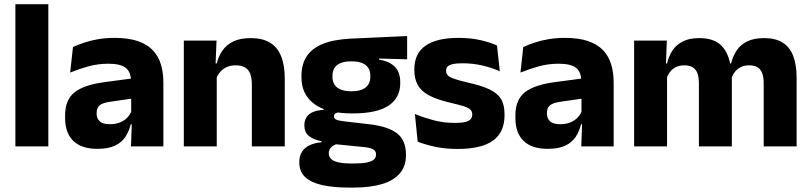

<svg xmlns="http://www.w3.org/2000/svg" viewBox="-20 -680 3768 892"><path d="M204.5 0H51.5V-660.5H204.5Z M739 0H588.5L593 -123L589.5 -130.5V-284L588.5 -304Q588.5 -345 564.5 -364.5Q540.5 -384 484 -384Q434.5 -384 390 -371.5Q345.5 -359 306 -343L319 -461.5Q342.5 -472.5 371.8 -482.2Q401 -492 436.5 -498Q472 -504 512.5 -504Q577 -504 620.5 -489Q664 -474 690 -446.5Q716 -419 727.5 -380.8Q739 -342.5 739 -296.5ZM432 11.5Q358.5 11.5 320.5 -25.5Q282.5 -62.5 282.5 -131V-144.5Q282.5 -217 327.2 -251.8Q372 -286.5 469.5 -299L601.5 -316.5L610.5 -224.5L493.5 -207.5Q458 -203 443.5 -191Q429 -179 429 -155.5V-152Q429 -129.5 443.5 -116.2Q458 -103 490 -103Q518 -103 538.2 -111.5Q558.5 -120 571.5 -133.8Q584.5 -147.5 591 -164.5L612.5 -102.5H587.5Q579.5 -70.5 562.8 -44.5Q546 -18.5 514.5 -3.5Q483 11.5 432 11.5Z M1303 0H1150V-289Q1150 -316 1143 -335.8Q1136 -355.5 1119.5 -366Q1103 -376.5 1074.5 -376.5Q1051 -376.5 1033 -368.2Q1015 -360 1002.8 -345.8Q990.5 -331.5 984.5 -313.5L961 -385H987Q995 -418.5 1013.2 -445Q1031.5 -471.5 1063.5 -487.2Q1095.5 -503 1144.5 -503Q1199.5 -503 1234.5 -481.8Q1269.5 -460.5 1286.2 -418.5Q1303 -376.5 1303 -313.5ZM987 0H834V-491.5H986L981 -368.5L987 -354Z M1618 -153Q1499.5 -153 1440 -197Q1380.5 -241 1380.5 -320.5V-327Q1380.5 -381 1404.8 -418.2Q1429 -455.5 1479.5 -476Q1530 -496.5 1609 -500.5L1871.5 -512.5V-404.5L1741 -408V-403Q1774.5 -397.5 1796.2 -384.2Q1818 -371 1828.8 -349.8Q1839.5 -328.5 1839.5 -297.5V-294Q1839.5 -225.5 1785.2 -189.2Q1731 -153 1618 -153ZM1610.5 79.5H1625.5Q1661.5 79.5 1683.8 75Q1706 70.5 1716.5 61.5Q1727 52.5 1727 39V38Q1727 20.5 1712.2 13Q1697.5 5.5 1668 3L1523 -11.5L1556.5 -13.5Q1541.5 -11 1530.8 -5Q1520 1 1513.8 10Q1507.5 19 1507.5 32V33Q1507.5 48 1518.5 58.5Q1529.5 69 1552.2 74.2Q1575 79.5 1610.5 79.5ZM1622 191.5H1603Q1529 191.5 1476.8 179.8Q1424.5 168 1397.5 142.5Q1370.5 117 1370.5 75V73Q1370.5 44.5 1383 25Q1395.5 5.5 1419 -5.5Q1442.5 -16.5 1474 -19V-24Q1435.5 -31 1414.8 -48.5Q1394 -66 1394 -97.5V-98Q1394 -120.5 1404.2 -136Q1414.5 -151.5 1434.5 -159.8Q1454.5 -168 1483.5 -169.5V-186L1596.5 -157.5L1563.5 -158Q1546 -158 1538.8 -153.5Q1531.5 -149 1531.5 -140V-139.5Q1531.5 -128.5 1543.2 -123.8Q1555 -119 1581.5 -116L1698 -102.5Q1783 -92.5 1824.5 -60.5Q1866 -28.5 1866 38.5V41.5Q1866 92.5 1837.2 125.8Q1808.5 159 1754.2 175.2Q1700 191.5 1622 191.5ZM1613 -256Q1642.5 -256 1661.8 -263.8Q1681 -271.5 1690.8 -286.8Q1700.5 -302 1700.5 -323.5V-328Q1700.5 -349.5 1691 -364.5Q1681.5 -379.5 1662.2 -387.2Q1643 -395 1613 -395H1612.5Q1582 -395 1562.5 -387Q1543 -379 1533.8 -364Q1524.5 -349 1524.5 -327.5V-323.5Q1524.5 -302 1534.2 -286.8Q1544 -271.5 1563.5 -263.8Q1583 -256 1613 -256Z M2106.5 12Q2048 12 2001 1.8Q1954 -8.5 1920.5 -22L1907.5 -150.5Q1946 -134.5 1992.8 -121.8Q2039.5 -109 2094 -109Q2137.5 -109 2155.8 -118.2Q2174 -127.5 2174 -147V-149Q2174 -162.5 2164.8 -171.2Q2155.5 -180 2132.8 -187Q2110 -194 2069 -203.5Q2007.5 -218 1971.5 -237.8Q1935.5 -257.5 1920.2 -286.2Q1905 -315 1905 -354.5V-358.5Q1905 -431.5 1957 -467.8Q2009 -504 2110 -504Q2167 -504 2212.5 -493.5Q2258 -483 2289 -468.5L2302 -349Q2266 -365 2221.8 -375.5Q2177.5 -386 2129 -386Q2099.5 -386 2082.8 -382Q2066 -378 2059.2 -370.5Q2052.5 -363 2052.5 -352V-350.5Q2052.5 -338.5 2060.5 -330Q2068.5 -321.5 2089.8 -314Q2111 -306.5 2151 -297Q2213 -283.5 2251 -266.2Q2289 -249 2306.5 -221.8Q2324 -194.5 2324 -149.5V-145Q2324 -65.5 2270.5 -26.8Q2217 12 2106.5 12Z M2831 0H2680.5L2685 -123L2681.5 -130.5V-284L2680.5 -304Q2680.5 -345 2656.5 -364.5Q2632.5 -384 2576 -384Q2526.5 -384 2482 -371.5Q2437.5 -359 2398 -343L2411 -461.5Q2434.5 -472.5 2463.8 -482.2Q2493 -492 2528.5 -498Q2564 -504 2604.5 -504Q2669 -504 2712.5 -489Q2756 -474 2782 -446.5Q2808 -419 2819.5 -380.8Q2831 -342.5 2831 -296.5ZM2524 11.5Q2450.5 11.5 2412.5 -25.5Q2374.5 -62.5 2374.5 -131V-144.5Q2374.5 -217 2419.2 -251.8Q2464 -286.5 2561.5 -299L2693.5 -316.5L2702.5 -224.5L2585.5 -207.5Q2550 -203 2535.5 -191Q2521 -179 2521 -155.5V-152Q2521 -129.5 2535.5 -116.2Q2550 -103 2582 -103Q2610 -103 2630.2 -111.5Q2650.5 -120 2663.5 -133.8Q2676.5 -147.5 2683 -164.5L2704.5 -102.5H2679.5Q2671.5 -70.5 2654.8 -44.5Q2638 -18.5 2606.5 -3.5Q2575 11.5 2524 11.5Z M3681 0H3528V-293Q3528 -319 3521.8 -337.8Q3515.5 -356.5 3500.8 -366.5Q3486 -376.5 3460 -376.5Q3438 -376.5 3421.5 -368.2Q3405 -360 3394 -345.8Q3383 -331.5 3377.5 -313.5L3363 -385H3376.5Q3384.5 -418 3402 -444.8Q3419.5 -471.5 3450.5 -487.2Q3481.5 -503 3530 -503Q3582.5 -503 3615.8 -482.2Q3649 -461.5 3665 -420.2Q3681 -379 3681 -317.5ZM3079 0H2926V-491.5H3078L3073 -359L3079 -354ZM3380 0H3227V-293Q3227 -319 3220.8 -337.8Q3214.5 -356.5 3199.5 -366.5Q3184.5 -376.5 3159 -376.5Q3136.5 -376.5 3120 -368.2Q3103.5 -360 3092.8 -345.8Q3082 -331.5 3076.5 -313.5L3053 -385H3079Q3086.5 -418.5 3103.8 -445Q3121 -471.5 3151.5 -487.2Q3182 -503 3228.5 -503Q3297 -503 3331.8 -467.8Q3366.5 -432.5 3375.5 -365.5Q3377 -355.5 3378.5 -341Q3380 -326.5 3380 -315Z"/></svg>

Font: Anek Kannada Medium
Style: Bold
Weight: 700
Version: Version 1.003